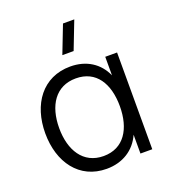

<svg xmlns="http://www.w3.org/2000/svg" viewBox="-143 -886 895 1007"><g transform="rotate(-20 304.5 -382.5)"><path d="M280.5 15C370 15 439.5 -29.5 473 -105V0H539V-540H473V-436.5C440 -511 372.5 -555 282.5 -555C127.5 -555 40 -431.5 40 -270C40 -108.5 127.5 15 280.5 15ZM118 -270.5C118 -396.5 175.5 -486.5 288.5 -486.5C401 -486.5 456.5 -397.5 456.5 -270.5C456.5 -145.5 401.5 -53.5 288 -53.5C174 -53.5 118 -148 118 -270.5ZM264.5 -625H327.5L387.5 -780H324.5Z"/></g></svg>

Font: Eudonet
Style: Regular
Weight: 400
Designer: Mikhail Sharanda
Foundry: Mikhail Sharanda
Version: Version 4.503;Glyphs 3.1.2 (3151)